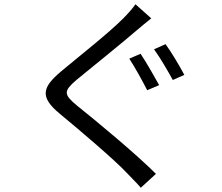

<svg xmlns="http://www.w3.org/2000/svg" viewBox="-20 -821 1040 900"><path d="M639 -569 586 -546C612 -507 649 -439 670 -398L726 -422C705 -460 664 -532 639 -569ZM756 -614 702 -590C730 -552 767 -488 790 -446L844 -470C823 -510 782 -579 756 -614ZM615 -801C603 -783 578 -755 558 -735C491 -667 341 -549 266 -486C177 -411 166 -366 260 -288C352 -212 518 -71 572 -13C593 10 620 35 640 59L711 -6C615 -102 431 -254 341 -326C277 -379 278 -394 338 -446C411 -506 553 -620 621 -679C638 -693 668 -719 689 -735Z"/></svg>

Font: Noto Sans JP Regular
Style: Regular
Weight: 400
Designer: Ryoko NISHIZUKA (kana & ideographs); Paul D. Hunt (Latin, Greek & Cyrillic); Wenlong ZHANG (bopomofo); Sandoll Communica
Foundry: Adobe Systems Incorporated
Version: Version 1.004;PS 1.004;hotconv 1.0.82;makeotf.lib2.5.63406